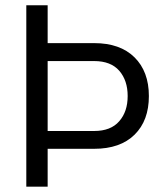

<svg xmlns="http://www.w3.org/2000/svg" viewBox="-20 -696 624 716"><path d="M157.7 -141.1H331.1C396 -141.1 446.3 -158.7 481.9 -193.8C517.6 -229 535.2 -276.9 535.2 -337.9C535.2 -398.9 517.1 -447.3 481.4 -482.4C445.8 -517.6 395.5 -535.2 331.1 -535.2H157.7V-676.3H78.1V0H157.7ZM331.1 -468.3C372.6 -468.3 403.8 -456.1 424.8 -432.1C445.8 -407.7 456.1 -376.5 456.1 -337.9C456.1 -299.3 445.8 -268.1 424.8 -244.1C403.8 -219.7 372.6 -207.5 331.1 -207.5H157.7V-468.3Z"/></svg>

Font: Estedad Regular
Style: Regular
Weight: 400
Designer: Amin Abedi
Version: Version 7.3